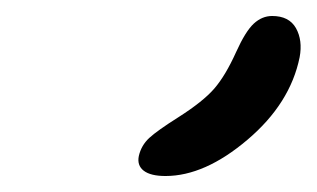

<svg xmlns="http://www.w3.org/2000/svg" viewBox="-20 -786 394 239"><path d="M186 -566.9Q167.5 -566.9 158.9 -573.5Q150.4 -580.1 152.8 -591.8Q155.8 -605 165.8 -614.3Q175.8 -623.5 202.1 -640.1Q232.9 -659.7 246.8 -675.8Q260.7 -691.9 273.9 -721.2Q285.6 -747.1 295.9 -756.6Q306.2 -766.1 318.8 -766.1Q339.8 -766.1 348.4 -751Q356.9 -735.8 353 -714.8Q341.3 -657.2 288.1 -612.1Q234.9 -566.9 186 -566.9Z"/></svg>

Font: Shantell Sans Bouncy
Style: Italic
Weight: 300
Italic angle: -11.31°
Designer: Stephen Nixon, Anya Danilova, Shantell Martin
Foundry: Arrow Type
Version: Version 1.006;[9816181b4]